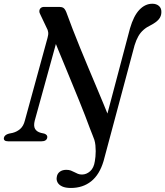

<svg xmlns="http://www.w3.org/2000/svg" viewBox="-30 -736 861 1000"><path d="M647 -588 515.5 -91.5 541 -116.5Q527.5 -150.5 509.8 -193.2Q492 -236 471.8 -284.2Q451.5 -332.5 430 -383.5Q408.5 -434.5 387.8 -485.5Q367 -536.5 348.5 -584.2Q330 -632 315 -673.5Q308 -690 300 -695Q292 -700 279 -700H200Q188.5 -700 182 -694Q175.5 -688 175 -678.8Q174.5 -669.5 180.5 -659.5L212.5 -592Q219.5 -580.5 221 -568Q222.5 -555.5 217.5 -538.5L99.5 -108Q92.5 -80 75.8 -65Q59 -50 36 -44L16.5 -40Q5 -37 -1.5 -31.5Q-8 -26 -9.5 -19Q-11.5 -10 -6 -5Q-0.5 0 12.5 0H186Q199 0 206.5 -4.8Q214 -9.5 216 -18.5Q217.5 -25.5 214 -31Q210.5 -36.5 201 -40L183 -44Q161 -50 152.5 -65Q144 -80 151 -108L279.5 -573.5L243 -551.5Q258 -514 275.2 -472Q292.5 -430 310.8 -385.8Q329 -341.5 347 -297.8Q365 -254 381.8 -212.8Q398.5 -171.5 412.8 -134.8Q427 -98 438 -68Q446 -49.5 451 -35Q456 -20.5 461.5 -7.5Q465.5 6 467 21Q468.5 36 468.5 51Q468.5 66 467.2 79.5Q466 93 464 103.5Q459 138.5 439.5 155.8Q420 173 397 173Q384.5 173 375.5 169.2Q366.5 165.5 357.8 160.8Q349 156 339 152.2Q329 148.5 315.5 148.5Q295 148.5 281.8 158.2Q268.5 168 266 184.5Q262.5 200 269.5 213.5Q276.5 227 293.8 235Q311 243 339 243Q401.5 243 445 208.2Q488.5 173.5 509.5 102.5L671 -500.5Q679.5 -528 690.5 -547.2Q701.5 -566.5 717.5 -580.5Q733.5 -594.5 755.5 -605Q783.5 -619.5 797 -635.5Q810.5 -651.5 810.5 -673Q811 -693.5 797.8 -705Q784.5 -716.5 763.5 -716.5Q726 -716.5 696 -685Q666 -653.5 647 -588Z"/></svg>

Font: Fraunces
Style: Italic
Weight: 400
Italic angle: -16°
Version: Version 1.000;[b76b70a41]